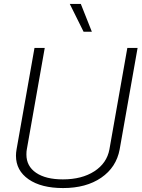

<svg xmlns="http://www.w3.org/2000/svg" viewBox="-20 -943 718 974"><path d="M61 -153Q61 -169 64 -185L155 -700H207L116 -185Q114 -176 114 -159Q114 -100 163 -66.5Q212 -33 299 -33Q395 -33 458.5 -74Q522 -115 535 -185L626 -700H678L587 -185Q570 -94 493.5 -41.5Q417 11 300 11Q189 11 125 -33.5Q61 -78 61 -153ZM334 -923H390L446 -782H404Z"/></svg>

Font: KoHo Light
Style: Italic
Weight: 300
Italic angle: -10°
Version: Version 1.000; ttfautohint (v1.6)